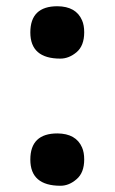

<svg xmlns="http://www.w3.org/2000/svg" viewBox="-20 -576 364 609"><path d="M171.4 -390.1Q76.2 -390.1 76.2 -473.1Q76.2 -556.2 162.1 -556.2Q221.2 -555.7 240.2 -511.7Q247.1 -496.1 247.1 -473.6Q247.1 -431.2 223.1 -410.6Q198.7 -390.1 171.4 -390.1ZM162.1 -152.8Q221.2 -152.3 240.2 -108.4Q247.1 -92.8 247.1 -70.3Q247.1 -28.3 223.1 -7.8Q199.2 13.2 171.9 13.2Q76.2 13.2 76.2 -69.8Q76.2 -152.8 162.1 -152.8Z"/></svg>

Font: NotoSans-Bold
Style: Bold
Weight: 700
Designer: Monotype Design team
Foundry: Monotype Imaging Inc.
Version: Version 1.04